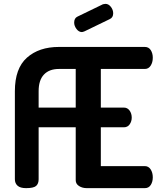

<svg xmlns="http://www.w3.org/2000/svg" viewBox="-20 -974 827 994"><path d="M404 -808Q388 -808 376 -824Q364 -840 364 -857Q364 -880 381 -888L513 -952Q523 -954 526 -954Q542 -954 554 -938.5Q566 -923 566 -905Q566 -883 548 -875L418 -812Q408 -808 404 -808ZM662 -365Q662 -346 651.5 -330.5Q641 -315 621 -315H502V-114H730Q749 -114 760 -97Q771 -80 771 -56Q771 -33 760.5 -16.5Q750 0 730 0H429Q406 0 389 -11Q372 -22 372 -41V-315H180V-46Q180 -23 167 -11.5Q154 0 115 0Q85 0 71 -12.5Q57 -25 57 -46V-502Q57 -620 119.5 -675.5Q182 -731 285 -731H730Q750 -731 760.5 -714.5Q771 -698 771 -675Q771 -651 760 -634Q749 -617 730 -617H502V-417H621Q640 -417 651 -401.5Q662 -386 662 -365ZM372 -417V-617H285Q235 -617 207.5 -588Q180 -559 180 -502V-417Z"/></svg>

Font: Dosis
Style: Regular
Weight: 400
Designer: Edgar Tolentino, Pablo Impallari, Igino Marini
Foundry: Edgar Tolentino, Pablo Impallari, Igino Marini
Version: Version 1.007;Glyphs 3.1.1 (3134)